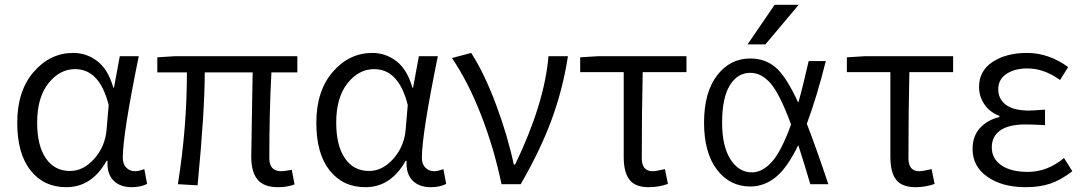

<svg xmlns="http://www.w3.org/2000/svg" viewBox="-20 -777 4565 810"><path d="M259.8 12.7Q165 12.7 108.9 -58.1Q52.7 -128.9 52.7 -258.8Q52.7 -393.6 122.1 -473.6Q191.4 -553.7 289.1 -553.7Q345.7 -553.7 391.1 -518.6Q436.5 -483.4 458 -407.2H460.9L485.4 -540H565.4Q498 -210 498 -111.3Q498 -85 512.7 -69.8Q527.3 -54.7 550.8 -54.7Q564.5 -54.7 588.9 -63.5L600.6 -1Q573.2 12.7 535.2 12.7Q486.3 12.7 458.5 -15.6Q430.7 -43.9 433.6 -98.6H429.7Q367.2 12.7 259.8 12.7ZM275.4 -55.7Q332 -55.7 377.9 -107.4Q423.8 -159.2 429.7 -230.5L438.5 -334Q400.4 -485.4 296.9 -485.4Q231.4 -485.4 184.1 -425.3Q136.7 -365.2 136.7 -259.8Q136.7 -163.1 173.3 -109.4Q210 -55.7 275.4 -55.7Z M1152.3 12.7Q1093.8 12.7 1066.9 -19Q1040 -50.8 1040 -115.2Q1040 -142.6 1042.5 -274.9Q1044.9 -407.2 1045.9 -471.7H843.8Q843.8 -309.6 813.5 4.9L730.5 0Q768.6 -239.3 768.6 -471.7H643.6V-535.2L718.8 -540H1234.4V-471.7H1125Q1116.2 -308.6 1116.2 -109.4Q1116.2 -54.7 1167 -54.7Q1178.7 -54.7 1210.9 -60.5L1222.7 1Q1192.4 12.7 1152.3 12.7Z M1521.5 12.7Q1426.8 12.7 1370.6 -58.1Q1314.5 -128.9 1314.5 -258.8Q1314.5 -393.6 1383.8 -473.6Q1453.1 -553.7 1550.8 -553.7Q1607.4 -553.7 1652.8 -518.6Q1698.2 -483.4 1719.7 -407.2H1722.7L1747.1 -540H1827.1Q1759.8 -210 1759.8 -111.3Q1759.8 -85 1774.4 -69.8Q1789.1 -54.7 1812.5 -54.7Q1826.2 -54.7 1850.6 -63.5L1862.3 -1Q1835 12.7 1796.9 12.7Q1748 12.7 1720.2 -15.6Q1692.4 -43.9 1695.3 -98.6H1691.4Q1628.9 12.7 1521.5 12.7ZM1537.1 -55.7Q1593.8 -55.7 1639.6 -107.4Q1685.5 -159.2 1691.4 -230.5L1700.2 -334Q1662.1 -485.4 1558.6 -485.4Q1493.2 -485.4 1445.8 -425.3Q1398.4 -365.2 1398.4 -259.8Q1398.4 -163.1 1435.1 -109.4Q1471.7 -55.7 1537.1 -55.7Z M2176.8 0H2095.7Q2064.5 -150.4 2010.3 -290Q1956.1 -429.7 1886.7 -532.2L1967.8 -553.7Q2023.4 -467.8 2072.8 -335.4Q2122.1 -203.1 2147.5 -83H2153.3Q2277.3 -340.8 2293.9 -540H2376Q2354.5 -400.4 2307.1 -272Q2259.8 -143.6 2176.8 0Z M2716.8 12.7Q2660.2 12.7 2635.7 -18.6Q2611.3 -49.8 2611.3 -115.2V-472.7H2427.7V-535.2L2504.9 -540H2876V-472.7H2691.4Q2687.5 -304.7 2687.5 -109.4Q2687.5 -54.7 2733.4 -54.7Q2746.1 -54.7 2785.2 -63.5L2797.9 -1Q2758.8 12.7 2716.8 12.7Z M3391.6 -519.5H3463.9Q3425.8 -367.2 3383.8 -254.9Q3422.9 -154.3 3474.6 0H3398.4Q3374 -84 3347.7 -165Q3301.8 -69.3 3252.9 -29.8Q3204.1 9.8 3145.5 9.8Q3058.6 9.8 3004.4 -61.5Q2950.2 -132.8 2950.2 -259.8Q2950.2 -386.7 3004.9 -458.5Q3059.6 -530.3 3145.5 -530.3Q3207 -530.3 3251.5 -493.2Q3295.9 -456.1 3347.7 -343.8Q3365.2 -403.3 3391.6 -519.5ZM3248 -756.8H3349.6L3209 -589.8H3133.8ZM3317.4 -252Q3269.5 -380.9 3231 -425.3Q3192.4 -469.7 3145.5 -469.7Q3090.8 -469.7 3058.6 -416.5Q3026.4 -363.3 3026.4 -259.8Q3026.4 -160.2 3061.5 -105Q3096.7 -49.8 3152.3 -49.8Q3196.3 -49.8 3236.3 -94.2Q3276.4 -138.7 3317.4 -252Z M3841.8 12.7Q3785.2 12.7 3760.7 -18.6Q3736.3 -49.8 3736.3 -115.2V-472.7H3552.7V-535.2L3629.9 -540H4001V-472.7H3816.4Q3812.5 -304.7 3812.5 -109.4Q3812.5 -54.7 3858.4 -54.7Q3871.1 -54.7 3910.2 -63.5L3922.9 -1Q3883.8 12.7 3841.8 12.7Z M4307.6 12.7Q4208 12.7 4145.5 -31.2Q4083 -75.2 4083 -148.4Q4083 -203.1 4114.7 -237.3Q4146.5 -271.5 4196.3 -283.2V-288.1Q4155.3 -303.7 4132.8 -336.9Q4110.4 -370.1 4110.4 -410.2Q4110.4 -478.5 4168 -516.1Q4225.6 -553.7 4312.5 -553.7Q4404.3 -553.7 4486.3 -494.1L4452.1 -439.5Q4384.8 -488.3 4314.5 -488.3Q4260.7 -488.3 4226.1 -465.3Q4191.4 -442.4 4191.4 -400.4Q4191.4 -359.4 4223.6 -335Q4255.9 -310.5 4322.3 -310.5Q4334 -310.5 4388.7 -314.5V-249Q4340.8 -252 4305.7 -252Q4236.3 -252 4200.2 -227.1Q4164.1 -202.1 4164.1 -155.3Q4164.1 -107.4 4204.6 -79.6Q4245.1 -51.8 4316.4 -51.8Q4398.4 -51.8 4468.8 -110.4L4503.9 -54.7Q4456.1 -17.6 4411.1 -2.4Q4366.2 12.7 4307.6 12.7Z"/></svg>

Font: Gen Shin Gothic Normal
Style: Regular
Weight: 300
Designer: [Source Han Sans]
Ryoko NISHIZUKA  (kana & ideographs); Paul D. Hunt (Latin, Greek & Cyrillic); Wenlong ZHANG  (bopomofo
Version: Version 1.002.20150607